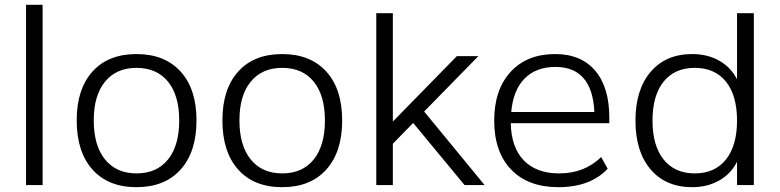

<svg xmlns="http://www.w3.org/2000/svg" viewBox="-20 -774 3261 803"><path d="M88.9 0V-753.9H158.2V0Z M300.8 -270.5Q300.8 -401.4 366.7 -474.6Q432.6 -547.9 550.8 -547.9Q668.9 -547.9 735.4 -474.6Q801.8 -401.4 801.8 -270.5Q801.8 -138.7 735.4 -64.9Q668.9 8.8 550.8 8.8Q432.6 8.8 366.7 -64.9Q300.8 -138.7 300.8 -270.5ZM372.1 -270.5Q372.1 -165 419.4 -106.9Q466.8 -48.8 550.8 -48.8Q635.7 -48.8 682.6 -106.9Q729.5 -165 729.5 -270.5Q729.5 -375 682.6 -432.6Q635.7 -490.2 550.8 -490.2Q466.8 -490.2 419.4 -432.6Q372.1 -375 372.1 -270.5Z M910.2 -270.5Q910.2 -401.4 976.1 -474.6Q1042 -547.9 1160.2 -547.9Q1278.3 -547.9 1344.7 -474.6Q1411.1 -401.4 1411.1 -270.5Q1411.1 -138.7 1344.7 -64.9Q1278.3 8.8 1160.2 8.8Q1042 8.8 976.1 -64.9Q910.2 -138.7 910.2 -270.5ZM981.4 -270.5Q981.4 -165 1028.8 -106.9Q1076.2 -48.8 1160.2 -48.8Q1245.1 -48.8 1292 -106.9Q1338.9 -165 1338.9 -270.5Q1338.9 -375 1292 -432.6Q1245.1 -490.2 1160.2 -490.2Q1076.2 -490.2 1028.8 -432.6Q981.4 -375 981.4 -270.5Z M1553.7 0V-718.8H1623V-265.6L1890.6 -539.1H1980.5L1753.9 -307.6L2006.8 0H1922.9L1708 -259.8L1623 -172.9V0Z M2315.4 8.8Q2188.5 8.8 2117.7 -64.9Q2046.9 -138.7 2046.9 -269.5Q2046.9 -398.4 2115.2 -473.1Q2183.6 -547.9 2301.8 -547.9Q2410.2 -547.9 2469.2 -478.5Q2528.3 -409.2 2528.3 -281.2V-258.8H2116.2Q2118.2 -157.2 2170.9 -103Q2223.6 -48.8 2318.4 -48.8Q2424.8 -48.8 2494.1 -117.2L2521.5 -68.4Q2449.2 8.8 2315.4 8.8ZM2118.2 -305.7H2465.8Q2457 -494.1 2302.7 -494.1Q2221.7 -494.1 2173.8 -445.3Q2126 -396.5 2118.2 -305.7Z M2875 8.8Q2764.6 8.8 2701.2 -65.4Q2637.7 -139.6 2637.7 -269.5Q2637.7 -399.4 2701.2 -473.6Q2764.6 -547.9 2875 -547.9Q2939.5 -547.9 2988.3 -520Q3037.1 -492.2 3062.5 -442.4V-718.8H3132.8V0H3062.5V-97.7Q3037.1 -46.9 2987.8 -19Q2938.5 8.8 2875 8.8ZM2709 -269.5Q2709 -165 2755.4 -106.9Q2801.8 -48.8 2885.7 -48.8Q2969.7 -48.8 3016.1 -106.9Q3062.5 -165 3062.5 -269.5Q3062.5 -375 3016.1 -432.6Q2969.7 -490.2 2885.7 -490.2Q2801.8 -490.2 2755.4 -432.6Q2709 -375 2709 -269.5Z"/></svg>

Font: Min Sans Light
Style: Regular
Weight: 300
Designer: Jinseong-Kim, NotoSansCJK, Nunito
Foundry: Jinseong-Kim
Version: Version 1.400;Glyphs 3.1.2 (3151)